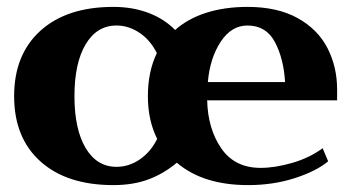

<svg xmlns="http://www.w3.org/2000/svg" viewBox="-20 -527 1023 557"><path d="M21 -248Q21 -369 97.5 -438Q174 -507 309 -507Q365 -507 411 -489.5Q457 -472 488 -440Q525 -473 578.5 -490Q632 -507 698 -507Q785 -507 843.5 -474.5Q902 -442 930 -387.5Q958 -333 958 -267V-236H581Q583 -153 622 -96.5Q661 -40 736 -40Q778 -40 828 -54.5Q878 -69 916 -97L932 -59Q897 -30 834.5 -10Q772 10 700 10Q569 10 493 -55Q455 -23 410.5 -6.5Q366 10 309 10Q174 10 97.5 -58.5Q21 -127 21 -248ZM436 -124Q409 -178 409 -248Q409 -319 435 -373Q416 -411 384.5 -432Q353 -453 318 -453Q261 -453 228.5 -398.5Q196 -344 196 -248Q196 -152 228.5 -97.5Q261 -43 318 -43Q354 -43 385.5 -64.5Q417 -86 436 -124ZM807 -289Q803 -357 777.5 -405Q752 -453 698 -453Q651 -453 620 -405.5Q589 -358 583 -289Z"/></svg>

Font: Trirong ExtraBold
Style: Regular
Weight: 800
Designer: Katatrad Team
Foundry: CadsonDemak
Version: Version 1.001